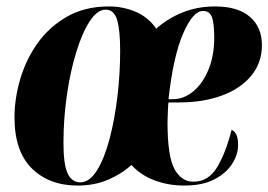

<svg xmlns="http://www.w3.org/2000/svg" viewBox="-20 -566 833 596"><path d="M221 10Q133 10 79 -43Q25 -96 25 -202Q25 -259 42.5 -319.5Q60 -380 96 -431Q132 -482 187.5 -514Q243 -546 318 -546Q362 -546 401 -529.5Q440 -513 465 -477Q501 -509 547 -527.5Q593 -546 648 -546Q718 -546 755.5 -514Q793 -482 793 -426Q793 -371 760 -331Q727 -291 669 -269.5Q611 -248 536 -248H503Q502 -242 501.5 -229Q501 -216 500.5 -203.5Q500 -191 500 -186Q500 -81 521.5 -41.5Q543 -2 580 -2Q627 -2 654 -47Q681 -92 699 -163Q707 -160 713 -149.5Q719 -139 719 -115Q719 -87 701 -58Q683 -29 646 -9.5Q609 10 552 10Q503 10 460 -6Q417 -22 388 -54Q356 -25 314 -7.5Q272 10 221 10ZM229 0Q258 0 281 -37Q304 -74 320 -134.5Q336 -195 344.5 -266.5Q353 -338 353 -408Q353 -473 343.5 -504.5Q334 -536 308 -536Q282 -536 258.5 -500Q235 -464 216.5 -403.5Q198 -343 187.5 -270Q177 -197 177 -123Q177 -55 190 -27.5Q203 0 229 0ZM516 -258Q550 -258 579.5 -282Q609 -306 627 -349.5Q645 -393 645 -449Q645 -493 638 -512.5Q631 -532 610 -532Q579 -532 548.5 -462Q518 -392 503 -258Z"/></svg>

Font: Noto Serif Display ExtraCondensed Black
Style: Italic
Weight: 900
Width: 2
Italic angle: -12°
Designer: Monotype Design Team
Foundry: Monotype Imaging Inc.
Version: Version 2.009